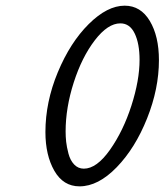

<svg xmlns="http://www.w3.org/2000/svg" viewBox="-20 -642 577 673"><path d="M139.2 -179.2Q139.2 -284.2 182.6 -388.7Q226.1 -493.2 291 -557.6Q356 -622.1 417 -622.1Q473.1 -622.1 505.1 -568.6Q537.1 -515.1 537.1 -431.2Q537.1 -331.1 495.6 -227.1Q454.1 -123 389.2 -55.9Q324.2 11.2 258.8 11.2Q201.7 11.2 170.4 -43.5Q139.2 -98.1 139.2 -179.2ZM210 -181.2Q210 -163.1 211.9 -145Q213.9 -127 220 -103.5Q226.1 -80.1 240 -65.4Q253.9 -50.8 273.9 -50.8Q318.8 -50.8 365.5 -116.9Q412.1 -183.1 440.7 -272Q469.2 -360.8 469.2 -432.1Q469.2 -489.3 452.1 -524.7Q435.1 -560.1 401.9 -560.1Q357.9 -560.1 312.5 -501Q267.1 -441.9 238.5 -353Q210 -264.2 210 -181.2Z"/></svg>

Font: CMU Typewriter Text
Style: Italic
Weight: 500
Italic angle: -14.04°
Version: Version 0.7.0